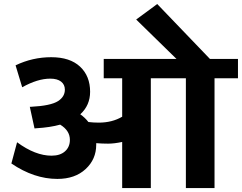

<svg xmlns="http://www.w3.org/2000/svg" viewBox="-20 -949 1221 969"><path d="M596.6 0V-232.6Q556.6 -224 525.8 -224Q494.9 -224 465.6 -226.5V-218.4Q465.6 -145.1 412 -95.6Q358.4 -46 269.5 -46Q152.2 -46 37.4 -123.9L66.2 -231Q158.2 -163.3 240.1 -163.3Q283.6 -163.3 308.1 -185.3Q332.7 -207.3 332.7 -243.2Q332.7 -290.2 283.6 -320Q233.1 -305.9 164.3 -301.8L154.2 -300.8L130.4 -410H136Q236.1 -415.1 273 -438.8Q307.4 -461.1 307.4 -496.5Q307.4 -522.2 288.2 -537.2Q269 -552.1 233.6 -552.1Q169.9 -552.1 92 -508.6L58.6 -619.3Q144.1 -660.3 238.6 -660.3Q333.2 -660.3 384 -612.7Q434.8 -565.2 434.8 -485.8Q434.8 -417.6 385.2 -372.1Q408.5 -355.9 426.2 -333.2Q451.5 -330.1 478.3 -330.1Q546 -330.1 596.6 -360V-554.1H503.5V-651.7H870.6L667.3 -850.4L773.5 -928.7L1039.4 -651.7H1181V-554.1H1062.7V0H918.1V-554.1H741.2V0Z"/></svg>

Font: Khula
Style: Bold
Weight: 700
Designer: Erin McLaughlin, Steve Matteson
Version: Version 1.000;PS 1.0;hotconv 1.0.72;makeotf.lib2.5.5900; ttf